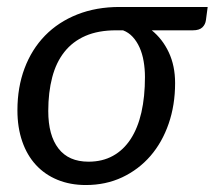

<svg xmlns="http://www.w3.org/2000/svg" viewBox="-20 -524 616 551"><path d="M313 -437Q262 -437 225.2 -421Q188.5 -405 164.8 -375Q141 -345 129.8 -302Q118.5 -259 118.5 -205.5Q118.5 -135.5 147.8 -97.8Q177 -60 234 -60Q274 -60 304.2 -76.8Q334.5 -93.5 355 -125Q375.5 -156.5 385.8 -201.5Q396 -246.5 396 -303Q396 -326.5 392.2 -348.2Q388.5 -370 380.5 -387.8Q372.5 -405.5 360.8 -418.2Q349 -431 333 -437ZM576 -504 571 -466.5Q569.5 -454 560.8 -445.5Q552 -437 533.5 -437H415.5Q446.5 -412 464.5 -373.5Q482.5 -335 482.5 -285.5Q482.5 -222.5 464 -169Q445.5 -115.5 411.8 -76.5Q378 -37.5 330.8 -15.2Q283.5 7 226.5 7Q181.5 7 145 -8Q108.5 -23 83 -50.8Q57.5 -78.5 43.8 -118.2Q30 -158 30 -207.5Q30 -273.5 50.5 -328Q71 -382.5 109.2 -421.8Q147.5 -461 201.8 -482.5Q256 -504 323.5 -504Z"/></svg>

Font: Lato 2
Style: Italic
Weight: 400
Italic angle: -7°
Designer: Lukasz Dziedzic with Adam Twardoch and Botio Nikoltchev
Foundry: tyPoland Lukasz Dziedzic
Version: Version 2.015; 2015-08-06; http://www.latofonts.com/